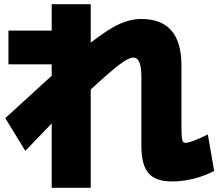

<svg xmlns="http://www.w3.org/2000/svg" viewBox="-20 -815 1040 910"><path d="M650 -125V-451Q650 -498 640.5 -520Q631 -542 611 -542Q591 -542 549.5 -511.5Q508 -481 410 -391V75H225V-230L100 -100L5 -255L225 -456V-510H20V-670H225V-795H410V-613Q494 -678 546.5 -701.5Q599 -725 650 -725Q840 -725 840 -505V-223Q840 -184 841.5 -167Q843 -150 847 -144Q851 -138 859 -138Q885 -138 965 -178L995 -5Q950 19 898 32Q846 45 795 45Q717 45 683.5 5.5Q650 -34 650 -125Z"/></svg>

Font: Enso Black
Style: Regular
Weight: 900
Designer: Coji Morishita
Foundry: UNDERFOREST DESIGN
Version: Version 1.000